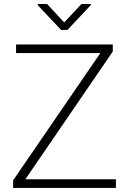

<svg xmlns="http://www.w3.org/2000/svg" viewBox="-20 -931 638 951"><path d="M554.2 0H62V-43H554.2ZM76.2 0H44.9V-37.6L506.3 -710.9H538.6V-675.8ZM517.1 -668H59.6V-710.9H517.1ZM430.2 -906.2 314 -782.7H282.7L167.5 -904.8V-911.1H213.4L297.9 -819.8L383.3 -911.1H430.2Z"/></svg>

Font: Heebo ExtraLight
Style: Regular
Weight: 250
Designer: Oded Ezer
Foundry: Ezer Type House
Version: Version 3.100